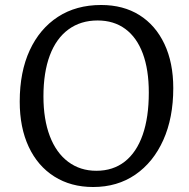

<svg xmlns="http://www.w3.org/2000/svg" viewBox="-20 -735 755 769"><path d="M59 -328Q59 -447 99 -533.5Q139 -620 212 -667.5Q285 -715 385 -715Q474 -715 538.5 -674.5Q603 -634 638.5 -559Q674 -484 674 -382Q674 -263 634 -174Q594 -85 522 -35.5Q450 14 353 14Q264 14 197.5 -28Q131 -70 95 -147Q59 -224 59 -328ZM154 -349Q154 -257 179.5 -190Q205 -123 253 -87Q301 -51 366 -51Q433 -51 480 -88Q527 -125 551.5 -195Q576 -265 576 -364Q576 -456 552 -520.5Q528 -585 482 -619Q436 -653 371 -653Q303 -653 254 -617Q205 -581 179.5 -513Q154 -445 154 -349Z"/></svg>

Font: Literata
Style: Italic
Weight: 400
Italic angle: -2°
Designer: Latin by Veronika Burian and Jose Scaglione. Greek by Irene Vlachou. Cyrillic by Vera Evstafieva
Foundry: TypeTogether
Version: Version 3.103;gftools[0.9.29]